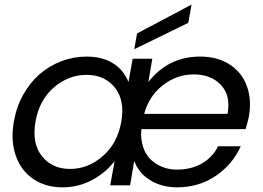

<svg xmlns="http://www.w3.org/2000/svg" viewBox="-20 -802 1140 831"><path d="M817.9 -480Q746.1 -480 685.8 -433.8Q625.5 -387.7 604 -309.1H964.8Q979.5 -388.2 936.5 -434.1Q893.6 -480 817.9 -480ZM1022 -168.9Q986.8 -90.3 913.8 -40.8Q840.8 8.8 746.1 8.8Q679.7 8.8 629.4 -22.5Q579.1 -53.7 561 -106L543 0H457L476.1 -105Q437.5 -54.2 378.4 -22.7Q319.3 8.8 251 8.8Q177.7 8.8 124.8 -26.6Q71.8 -62 48.6 -127.4Q25.4 -192.9 40 -275.9Q50.8 -338.9 80.3 -391.8Q109.9 -444.8 151.6 -481Q193.4 -517.1 245.8 -537.1Q298.3 -557.1 355 -557.1Q422.4 -557.1 468.8 -528.3Q515.1 -499.5 536.1 -446.8L554.2 -547.9H639.2L622.1 -446.8Q708 -557.1 846.2 -557.1Q922.4 -557.1 975.1 -522.2Q1027.8 -487.3 1048.8 -428.5Q1069.8 -369.6 1057.1 -296.9Q1052.2 -273.9 1043 -243.2H591.8Q587.9 -200.7 599.1 -166.5Q610.4 -132.3 632.6 -111.3Q654.8 -90.3 683.6 -79.1Q712.4 -67.9 745.1 -67.9Q808.6 -67.9 855 -95.2Q901.4 -122.6 923.8 -168.9ZM133.8 -275.9Q117.2 -182.1 161.1 -126.5Q205.1 -70.8 283.2 -70.8Q361.3 -70.8 424.8 -126.2Q488.3 -181.6 504.9 -274.9Q521.5 -367.2 477.3 -422.6Q433.1 -478 355 -478Q276.4 -478 213.1 -423.6Q149.9 -369.1 133.8 -275.9ZM573.2 -657.2 809.1 -782.2 794.9 -703.1 561 -588.9Z"/></svg>

Font: Poppins
Style: Italic
Weight: 400
Italic angle: -10°
Designer: Ninad Kale (Devanagari), Jonny Pinhorn (Latin)
Foundry: Indian Type Foundry
Version: Version 3.200;PS 1.000;hotconv 16.6.54;makeotf.lib2.5.65590